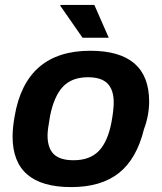

<svg xmlns="http://www.w3.org/2000/svg" viewBox="-20 -743 653 775"><path d="M313 -590.8 223.1 -720.2 224.1 -723.1H360.8L418.9 -590.8ZM267.1 12.2Q30.8 12.2 30.8 -191.9Q30.8 -226.6 39.1 -273.9Q84 -538.1 344.2 -538.1Q582 -538.1 582 -333Q582 -277.3 561 -221.2Q531.7 -101.6 460 -44.7Q388.2 12.2 267.1 12.2ZM276.9 -96.2Q342.8 -96.2 379.2 -134Q415.5 -171.9 430.2 -251Q439 -299.3 439 -329.1Q439 -380.4 414.1 -405.8Q389.2 -431.2 335 -431.2Q269.5 -431.2 233.6 -392.6Q197.8 -354 182.1 -274.9Q171.9 -218.8 171.9 -196.8Q171.9 -145.5 197 -120.8Q222.2 -96.2 276.9 -96.2Z"/></svg>

Font: Archivo
Style: Bold Italic
Weight: 700
Italic angle: -10°
Designer: Hector Gatti
Foundry: Omnibus-Type
Version: Version 2.001